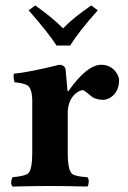

<svg xmlns="http://www.w3.org/2000/svg" viewBox="-20 -681 468 703"><path d="M236.8 -514.2H187Q158.2 -559.6 85 -643.1L108.9 -661.1Q171.4 -617.2 210.9 -577.1Q246.6 -614.7 314 -661.1L337.9 -643.1Q269.5 -566.9 236.8 -514.2ZM228 -268.1V-122.1Q228 -57.1 244.6 -43.9Q257.3 -34.7 299.8 -32.2Q308.1 -23.9 303.2 -4.4Q301.8 0 299.8 2Q213.4 0 163.1 0Q109.9 0 26.9 2H25.9Q17.6 -6.3 22.9 -25.4Q24.4 -29.8 25.9 -32.2Q74.2 -36.1 85 -47.9Q98.1 -64 98.1 -122.1V-309.1Q98.1 -357.4 80.1 -368.7Q66.4 -376.5 33.2 -379.9Q27.8 -397.5 30.8 -411.1Q89.8 -417 196.8 -443.8Q217.3 -442.9 220.2 -426.8Q220.2 -425.8 227.1 -348.1H231Q298.3 -443.4 350.1 -443.8Q388.2 -443.8 408.2 -411.6Q415.5 -398.9 416 -388.2Q416 -343.3 382.8 -322.8Q370.6 -315.9 358.4 -315.4Q326.7 -315.9 310.1 -332Q288.6 -350.1 283.7 -351.1Q268.6 -350.1 252 -334Q228.5 -309.6 228 -268.1Z"/></svg>

Font: Linux Libertine O
Style: Bold
Weight: 700
Designer: Philipp H. Poll
Foundry: Philipp H. Poll
Version: Version 5.0.0